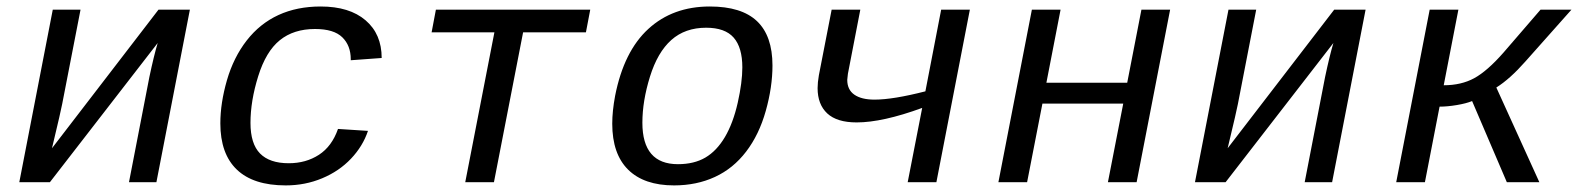

<svg xmlns="http://www.w3.org/2000/svg" viewBox="-20 -558 4841 588"><path d="M226.6 -528.3 170.4 -239.3Q168 -224.6 139.2 -104L465.3 -528.3H561.5L459 0H375L437.5 -322.3Q451.2 -387.2 462.9 -426.3L132.8 0H39.1L141.6 -528.3Z M961.9 -538.1Q1050.3 -538.1 1099.6 -495.8Q1148.9 -453.6 1148.9 -380.4L1054.2 -373.5V-376.5Q1054.2 -418.5 1028.3 -443.8Q1002.4 -469.2 944.8 -469.2Q879.4 -469.2 836.9 -434.8Q794.4 -400.4 770.8 -324.7Q747.1 -249 747.1 -181.6Q747.1 -117.7 776.4 -87.9Q805.7 -58.1 864.3 -58.1Q917 -58.1 956.8 -84Q996.6 -109.9 1015.1 -163.1L1106.9 -157.2Q1091.3 -110.4 1054.9 -72Q1018.6 -33.7 966.6 -12Q914.6 9.8 855 9.8Q755.9 9.8 705.3 -38.6Q654.8 -86.9 654.8 -180.2Q654.8 -242.2 675 -312.3Q695.3 -382.3 735.6 -434.1Q775.9 -485.8 832.8 -512Q889.6 -538.1 961.9 -538.1Z M1314.9 -528.3H1787.6L1774.4 -459H1582L1492.7 0H1404.8L1494.1 -459H1301.8Z M2044.4 9.8Q1952.6 9.8 1903.8 -38.3Q1855 -86.4 1855 -179.2Q1855 -217.8 1863.8 -264.6Q1890.6 -400.9 1965.6 -469.5Q2040.5 -538.1 2153.8 -538.1Q2251 -538.1 2298.3 -493.2Q2345.7 -448.2 2345.7 -357.4Q2345.7 -291.5 2325.2 -218.5Q2304.7 -145.5 2265.1 -93.8Q2225.6 -42 2169.4 -16.1Q2113.3 9.8 2044.4 9.8ZM2253.4 -351.6Q2253.4 -412.6 2226.8 -442.9Q2200.2 -473.1 2142.6 -473.1Q2078.1 -473.1 2035.9 -435.5Q1993.7 -397.9 1970.5 -323.2Q1947.3 -248.5 1947.3 -182.1Q1947.3 -55.2 2056.2 -55.2Q2105.5 -55.2 2140.1 -75.4Q2174.8 -95.7 2200 -138.2Q2225.1 -180.7 2239.3 -243.4Q2253.4 -306.2 2253.4 -351.6Z M2614.7 -528.3 2576.7 -332 2574.7 -313.5Q2574.7 -283.2 2596.4 -268.1Q2618.2 -252.9 2658.2 -252.9Q2714.8 -252.9 2814 -278.3L2862.3 -528.3H2950.2L2847.7 0H2759.8L2804.2 -227.5Q2682.6 -183.1 2603.5 -183.1Q2543 -183.1 2513.4 -210.7Q2483.9 -238.3 2483.9 -288.1Q2483.9 -305.2 2487.8 -327.6L2526.9 -528.3Z M3228 -528.3 3184.6 -304.7H3432.1L3475.6 -528.3H3563.5L3460.9 0H3373L3419.9 -240.7H3172.4L3125.5 0H3037.6L3140.1 -528.3Z M3827.1 -528.3 3771 -239.3Q3768.6 -224.6 3739.7 -104L4065.9 -528.3H4162.1L4059.6 0H3975.6L4038.1 -322.3Q4051.8 -387.2 4063.5 -426.3L3733.4 0H3639.6L3742.2 -528.3Z M4358.4 -528.3H4446.3L4401.4 -296.9Q4455.1 -296.9 4494.9 -318.6Q4534.7 -340.3 4584.5 -397L4697.8 -528.3H4792.5L4651.4 -369.6Q4604 -315.9 4562.5 -290L4694.3 0H4594.7L4488.3 -248.5Q4470.7 -241.2 4441.7 -236.3Q4412.6 -231.4 4388.7 -231.4L4343.8 0H4255.9Z"/></svg>

Font: Cousine
Style: Italic
Weight: 400
Italic angle: -12°
Monospace: yes
Designer: Steve Matteson
Foundry: Monotype Imaging Inc.
Version: Version 1.21